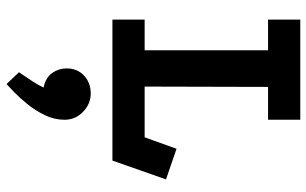

<svg xmlns="http://www.w3.org/2000/svg" viewBox="-200 -430 961 602"><g transform="rotate(90 281.0 -128.5)"><path d="M41 -589H355V-488H252L251 -101H410L446 -201L542 -168L483 0H41V-101H137V-488H41ZM243 332 206 293Q206 293 214.5 280.5Q223 268 234.5 250.5Q246 233 254 216Q222 209 208 188.5Q194 168 194 144Q194 110 216.5 89Q239 68 273 68Q305 68 330 92Q355 116 355 150Q355 182 340.5 212Q326 242 306 266.5Q286 291 268.5 308Q251 325 243 332Z"/></g></svg>

Font: Podkova
Style: Bold
Weight: 700
Designer: Ilya Yudin
Foundry: Cyreal (www.cyreal.org)
Version: Version 2.102; ttfautohint (v1.8.1.43-b0c9)